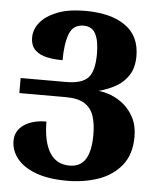

<svg xmlns="http://www.w3.org/2000/svg" viewBox="-53 -770 684 826"><g transform="rotate(5 289.5 -356.5)"><path d="M267 11Q186 11 131.5 -9.5Q77 -30 50 -64.5Q23 -99 23 -140Q23 -184 60 -209.5Q97 -235 157 -235Q157 -150 185.5 -102.5Q214 -55 272 -55Q319 -55 341 -90.5Q363 -126 363 -196Q363 -243 352 -276.5Q341 -310 312.5 -328.5Q284 -347 231 -347H30V-412H226Q294 -412 321 -440.5Q348 -469 348 -544Q348 -600 332.5 -630Q317 -660 281 -660Q235 -660 219 -617.5Q203 -575 203 -504Q167 -504 135.5 -510.5Q104 -517 84 -536Q64 -555 64 -591Q64 -625 88 -655Q112 -685 160.5 -704.5Q209 -724 282 -724Q393 -724 455.5 -680Q518 -636 518 -549Q518 -500 497.5 -467.5Q477 -435 443.5 -416Q410 -397 369 -386Q393 -384 422.5 -373Q452 -362 478.5 -340Q505 -318 522.5 -284Q540 -250 540 -203Q540 -127 502 -79.5Q464 -32 402 -10.5Q340 11 267 11Z"/></g></svg>

Font: Noto Serif Armenian ExtraCondensed Black
Style: Regular
Weight: 900
Width: 2
Designer: Monotype Design Team
Foundry: Monotype Imaging Inc.
Version: Version 2.008; ttfautohint (v1.8.4.7-5d5b)